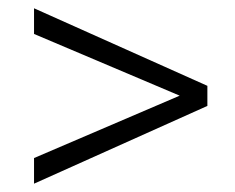

<svg xmlns="http://www.w3.org/2000/svg" viewBox="-20 -550 559 457"><path d="M61 -173.8 407.7 -322.3 61 -469.2V-530.3L473.6 -345.7V-297.9L61 -112.8Z"/></svg>

Font: Vazirmatn RD ExtraLight
Style: Regular
Weight: 200
Designer: Saber Rastikerdar
Foundry: Saber Rastikerdar
Version: Version 32.102